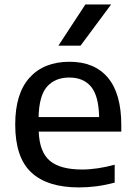

<svg xmlns="http://www.w3.org/2000/svg" viewBox="-20 -828 602 858"><path d="M333 9.5Q191.5 9.5 119.8 -57.5Q48 -124.5 48 -271.5Q48 -410 112.2 -481Q176.5 -552 290.5 -552Q402.5 -552 462.2 -480.8Q522 -409.5 522 -269V-240H153Q156.5 -148.5 202.8 -109.5Q249 -70.5 347 -70.5Q380.5 -70.5 417.2 -76Q454 -81.5 492.5 -92V-12Q449.5 -0.5 410.5 4.5Q371.5 9.5 333 9.5ZM289.5 -481.5Q226 -481.5 190.2 -440.8Q154.5 -400 152.5 -305H423Q421 -399.5 387 -440.5Q353 -481.5 289.5 -481.5ZM241 -624 361.5 -808H476.5L340 -624Z"/></svg>

Font: Encode Sans Semi Expanded Medium
Style: Regular
Weight: 500
Width: 6
Designer: Multiple Designers
Foundry: Impallari Type
Version: Version 3.000; ttfautohint (v1.8.3) -l 8 -r 50 -G 200 -x 14 